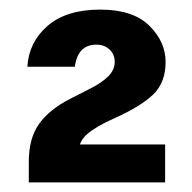

<svg xmlns="http://www.w3.org/2000/svg" viewBox="-20 -732 399 400"><path d="M40 -352V-395Q40 -444 61.5 -474Q83 -504 126 -526Q149 -538 170 -548.5Q191 -559 205 -572.5Q219 -586 219 -603Q219 -619 208 -629Q197 -639 181 -639Q142 -639 136 -593H37Q40 -644 79 -678Q118 -712 189 -712Q257 -712 291 -678.5Q325 -645 325 -603Q325 -560 299 -535Q273 -510 217 -485Q181 -469 162 -453Q143 -437 143 -410L123 -431H324V-352Z"/></svg>

Font: Host Grotesk Light
Style: Bold
Weight: 700
Version: Version 1.003